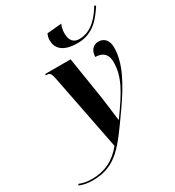

<svg xmlns="http://www.w3.org/2000/svg" viewBox="-387 -909 1170 1284"><g transform="rotate(-30 198.5 -267.0)"><path d="M320 -606C447 -606 507 -697 550 -761L540 -769C500 -703 439 -624 342 -624C299 -624 274 -651 274 -706C274 -728 278 -751 288 -774L176 -764C169 -748 165 -733 165 -717C165 -659 199 -606 320 -606ZM-55 240C132 240 201 132 344 -70C450 -219 515 -344 515 -459C515 -510 491 -546 442 -546C404 -546 374 -518 374 -467C413 -467 463 -453 463 -376C463 -263 407 -173 301 -26H298C293 -62 283 -155 275 -207L223 -536H28L25 -526H34C57 -526 65 -514 73 -474L188 112C122 192 48 229 -54 229C-99 229 -128 219 -149 211L-153 221C-128 232 -93 240 -55 240Z"/></g></svg>

Font: Noto Serif Display Condensed ExtraBold
Style: Italic
Weight: 800
Width: 3
Italic angle: -12°
Designer: Monotype Design Team
Foundry: Monotype Imaging Inc.
Version: Version 2.009